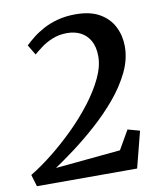

<svg xmlns="http://www.w3.org/2000/svg" viewBox="-88 -817 743 885"><g transform="rotate(-10 283.5 -375.0)"><path d="M13 0 -3.5 -55.5Q45.5 -85 100 -128.2Q154.5 -171.5 207 -223.2Q259.5 -275 302 -330.5Q344.5 -386 370 -439.8Q395.5 -493.5 395.5 -540.5Q395.5 -585 379 -614Q362.5 -643 334.8 -657Q307 -671 272.5 -671Q233.5 -671 202.8 -658.2Q172 -645.5 149.5 -628.5Q127 -611.5 112.5 -599L84 -646.5Q99.5 -661.5 121.8 -679.2Q144 -697 173.5 -713Q203 -729 240.8 -739.2Q278.5 -749.5 325 -749.5Q394.5 -749.5 438.2 -724Q482 -698.5 503 -656.2Q524 -614 524 -564.5Q524 -504 494.8 -444Q465.5 -384 418.5 -328.2Q371.5 -272.5 316.2 -223.2Q261 -174 207.8 -134.2Q154.5 -94.5 114 -67.5L418.5 -96.5L469.5 -185L525.5 -169.5L482 0Z"/></g></svg>

Font: Merriweather SemiBold
Style: Italic
Weight: 600
Italic angle: -7.8°
Version: Version 2.101